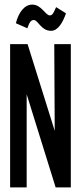

<svg xmlns="http://www.w3.org/2000/svg" viewBox="-20 -815 353 835"><path d="M224 -784C215 -765 210 -748 197 -748C177 -748 161 -795 120 -795C87 -795 61 -762 49 -714L99 -692C107 -715 113 -728 127 -728C146 -728 158 -681 202 -681C231 -681 252 -714 267 -757ZM24 0H96V-405L222 0H288V-623H216L218 -246L100 -623H24Z"/></svg>

Font: Inconsolata ExtraCondensed
Style: Bold
Weight: 700
Width: 2
Monospace: yes
Designer: Raph Levien, Cyreal, Brenton Simpson
Foundry: Raph Levien, Cyreal, Google
Version: Version 3.100